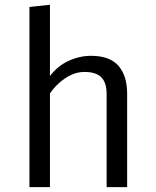

<svg xmlns="http://www.w3.org/2000/svg" viewBox="-20 -766 640 786"><path d="M184.5 -746.5V-454.5Q215.5 -496 260.8 -516.8Q306 -537.5 352.5 -537.5Q429.5 -537.5 465 -496.5Q500.5 -455.5 500.5 -382.5V0H416.5V-380.5Q416.5 -428 394.5 -449.8Q372.5 -471.5 325.5 -471.5Q295.5 -471.5 268.5 -458Q241.5 -444.5 220 -424.5Q198.5 -404.5 184.5 -383.5V0H100.5V-737.5Z"/></svg>

Font: Fira Code Light
Style: Regular
Weight: 400
Monospace: yes
Version: Version 5.002